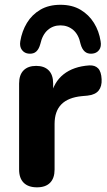

<svg xmlns="http://www.w3.org/2000/svg" viewBox="-20 -774 448 802"><path d="M134.5 8.5Q98.2 8.5 79 -10.6Q59.8 -29.8 59.8 -65.8V-425.2Q59.8 -461.2 78.4 -480Q97 -498.8 131 -498.8Q165 -498.8 183.5 -480Q202 -461.2 202 -425.2V-371H192Q204.2 -431 245.5 -463.6Q286.8 -496.2 352.5 -500.8Q376.5 -502.2 389.8 -488.5Q403 -474.8 404.5 -442.8Q406 -413.2 391.9 -395.6Q377.8 -378 345 -374.5L322.5 -372.5Q264.8 -367 236.4 -338.2Q208 -309.5 208 -256V-65.8Q208 -29.8 189.2 -10.6Q170.5 8.5 134.5 8.5ZM101 -549.8Q82.5 -551 71.8 -565.1Q61 -579.2 64.8 -602Q71.8 -644 92.6 -678.4Q113.5 -712.8 148.5 -733.4Q183.5 -754 232.5 -754Q281.5 -754 316.4 -733.2Q351.2 -712.5 372.5 -678.2Q393.8 -644 400.2 -602Q404.5 -579.2 393.9 -565.1Q383.2 -551 364 -549.8Q345.2 -548.5 333.8 -558.9Q322.2 -569.2 316.5 -590.5Q308.8 -629.2 286.1 -648.6Q263.5 -668 232.5 -668Q201.5 -668 179.4 -648.6Q157.2 -629.2 148.5 -590.5Q142.8 -569.2 131.6 -558.9Q120.5 -548.5 101 -549.8Z"/></svg>

Font: Nunito ExtraLight
Style: Regular
Weight: 200
Designer: Vernon Adams
Foundry: Vernon Adams
Version: Version 3.602;April 4, 2023;FontCreator 14.0.0.2856 64-bit